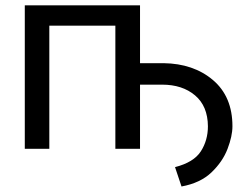

<svg xmlns="http://www.w3.org/2000/svg" viewBox="-20 -548 909 707"><path d="M71.3 0V-528.3H495.6V-315.4H582Q692.4 -314 764.2 -253.2Q835.9 -192.4 835.9 -83Q835.9 -46.9 817.9 0.2Q799.8 47.4 758.8 86.7Q717.8 126 648.4 138.7L624.5 67.4Q693.4 49.8 719.5 9.3Q745.6 -31.2 745.6 -83Q745.1 -157.2 698.2 -196.8Q651.4 -236.3 577.1 -236.3H495.6V0H404.8V-453.6H161.6V0Z"/></svg>

Font: LXGW WenKai Screen R
Style: Regular
Weight: 400
Designer: Fontworks Inc.
Version: Version 1.235;May 31, 2022